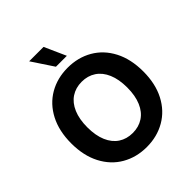

<svg xmlns="http://www.w3.org/2000/svg" viewBox="-254 -1110 1279 1279"><g transform="rotate(-45 385.5 -470.0)"><path d="M45.9 -363.3Q45.9 -479.5 89.8 -564Q133.8 -648.4 210.9 -692.9Q288.1 -737.3 385.3 -737.3Q482.4 -737.3 559.6 -692.9Q636.7 -648.4 680.7 -564Q724.6 -479.5 724.6 -363.3Q724.6 -247.6 680.7 -163.3Q636.7 -79.1 559.6 -34.7Q482.4 9.8 385.3 9.8Q288.1 9.8 210.9 -34.7Q133.8 -79.1 89.8 -163.6Q45.9 -248 45.9 -363.3ZM573.2 -363.3Q573.2 -440.4 550 -494.6Q526.9 -548.8 484.4 -576.9Q441.9 -605 385.3 -605Q328.6 -605 286.1 -576.9Q243.7 -548.8 220.5 -494.4Q197.3 -439.9 197.3 -363.3Q197.3 -286.6 220.5 -232.4Q243.7 -178.2 286.1 -150.4Q328.6 -122.6 385.3 -122.6Q441.9 -122.6 484.4 -150.4Q526.9 -178.2 550 -232.4Q573.2 -286.6 573.2 -363.3ZM234.4 -948.7H370.1L438 -796.9H335Z"/></g></svg>

Font: Inter RS Variable
Style: Regular
Weight: 400
Designer: Rasmus Andersson (customised by Maria Ramos and Noel Pretorius)
Foundry: rsms
Version: Version 3.001;Glyphs 3.2.3 (3260)